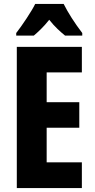

<svg xmlns="http://www.w3.org/2000/svg" viewBox="-20 -951 479 971"><path d="M302 -931H158C140 -894 91 -821 62 -784V-771H151C169 -786 201 -815 229 -851C256 -816 287 -789 309 -771H396V-784C357 -835 324 -887 302 -931ZM394 0V-130H216V-305H381V-434H216V-585H394V-714H65V0Z"/></svg>

Font: Noto Sans Gujarati UI ExtraCondensed ExtraBold
Style: Regular
Weight: 800
Width: 2
Designer: Jelle Bosma - Monotype Design Team, Universal Thirst
Foundry: Monotype Imaging Inc.
Version: Version 2.106